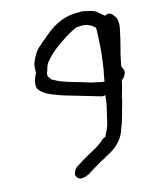

<svg xmlns="http://www.w3.org/2000/svg" viewBox="-81 -551 650 831"><g transform="rotate(-10 244.0 -135.5)"><path d="M97 -312C91 -295 94 -275 95 -264C91 -255 87 -244 85 -234C83 -221 82 -208 86 -198C98 -179 121 -168 146 -160L189 -148C246 -137 300 -125 357 -114H359C365 -115 365 -114 374 -116C370 -88 376 -101 371 -71C371 -64 369 -57 368 -49C367 -44 361 3 361 3C361 3 361 4 360 8C359 15 357 21 355 26V27C353 38 346 47 343 60C343 62 335 64 329 69C317 82 306 92 291 103C266 119 240 136 215 156L204 164H203C188 177 176 202 194 216C209 227 231 215 242 209H243C263 192 285 178 308 161C317 156 324 152 332 145C369 123 407 91 417 34C419 28 422 21 423 14C424 12 424 7 425 4L428 -9C430 -23 437 -58 440 -73C443 -88 441 -84 443 -98L447 -117C452 -144 452 -143 455 -168C462 -173 468 -180 472 -193C475 -201 474 -209 470 -214L463 -227C465 -246 467 -266 470 -286L472 -296C478 -328 482 -360 486 -393C488 -413 484 -436 472 -447C463 -458 453 -468 431 -455C431 -455 430 -455 430 -456C425 -462 416 -463 412 -470H411C408 -472 402 -475 399 -479C387 -484 376 -487 360 -488C351 -490 342 -491 335 -491H334C328 -490 321 -489 316 -489H315C308 -488 301 -487 295 -486C251 -479 213 -454 185 -428C175 -419 168 -412 158 -401C151 -395 142 -387 134 -377C116 -361 105 -337 97 -312ZM142 -258 145 -265 146 -274C147 -278 149 -282 150 -288L155 -299C168 -318 182 -335 199 -351C218 -369 237 -384 258 -400H259C271 -410 285 -418 300 -427L304 -428C308 -428 312 -429 315 -429H316C319 -430 323 -430 330 -431C352 -431 371 -423 383 -412C387 -404 386 -391 387 -375V-372C390 -320 389 -282 385 -222C383 -213 383 -204 382 -194C381 -187 381 -180 380 -174C380 -174 376 -175 374 -175H368C365 -175 360 -176 354 -177C339 -179 321 -180 308 -184L280 -190C239 -198 196 -205 165 -220L155 -224L147 -234C141 -239 140 -244 142 -258Z"/></g></svg>

Font: Scribbler
Style: BdIta
Weight: 700
Designer: Mew Too
Foundry: Cannot Into Space Fonts
Version: Version 1.001